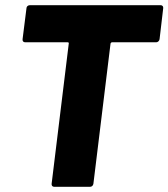

<svg xmlns="http://www.w3.org/2000/svg" viewBox="-20 -720 649 740"><path d="M599 -700H95C88 -700 82 -695 82 -688L67 -569C66 -562 70 -557 77 -557H241C244 -557 246 -555 245 -552L179 -12C178 -5 182 0 189 0H327C334 0 339 -5 340 -12L406 -552C407 -555 409 -557 412 -557H582C588 -557 594 -562 595 -569L609 -688C610 -695 606 -700 599 -700Z"/></svg>

Font: Barlow ExtraBold
Style: Italic
Weight: 800
Italic angle: -7°
Designer: Jeremy Tribby
Foundry: Tribby Type
Version: Version 1.422;hotconv 1.0.109;makeotfexe 2.5.65596